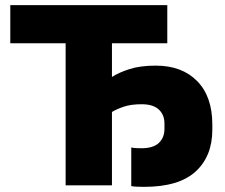

<svg xmlns="http://www.w3.org/2000/svg" viewBox="-20 -720 875 746"><path d="M235 0V-552H20V-700H630V-552H415V-421Q441 -438 483 -451.5Q525 -465 585 -465Q687 -465 746 -405Q805 -345 805 -236V-216Q805 -113 740 -53.5Q675 6 540 6Q532 6 515 5.5Q498 5 490 3V-147Q498 -145 510 -144.5Q522 -144 530 -144Q575 -144 597 -164.5Q619 -185 619 -220V-240Q619 -274 597 -294.5Q575 -315 530 -315Q489 -315 461 -305.5Q433 -296 415 -285V0Z"/></svg>

Font: Golos Text
Style: Bold
Weight: 700
Designer: A.Korolkova, Vitaly Kuzmin
Foundry: ParaType Ltd
Version: Version 2.004